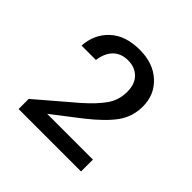

<svg xmlns="http://www.w3.org/2000/svg" viewBox="-107 -799 537 537"><g transform="rotate(45 161.0 -530.5)"><path d="M281 -399V-352H34V-392L145 -487Q179 -517 197 -542.5Q215 -568 215 -601Q215 -632 198 -648.5Q181 -665 155 -665Q127 -665 110.5 -648.5Q94 -632 90 -602H33Q36 -649 68 -679Q100 -709 157 -709Q210 -709 242.5 -679Q275 -649 275 -603Q275 -563 253 -532Q231 -501 183 -463L100 -399Z"/></g></svg>

Font: Poppins-tnum Light
Style: Regular
Weight: 300
Designer: Ninad Kale (Devanagari), Jonny Pinhorn (Latin)
Foundry: Indian Type Foundry
Version: Version 4.004